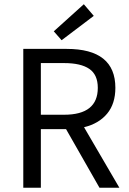

<svg xmlns="http://www.w3.org/2000/svg" viewBox="-20 -887 609 907"><path d="M90 0V-656H295Q525 -656 525 -472Q525 -397 486 -350Q447 -303 377 -286L544 0H450L292 -277H173V0ZM173 -345H283Q442 -345 442 -472Q442 -534 402 -561.5Q362 -589 283 -589H173ZM271 -697 234 -739 376 -867 423 -812Z"/></svg>

Font: Toshiba Sans
Style: Regular
Weight: 400
Designer: Paul D. Hunt
Foundry: Toshiba Corporation
Version: Version 2.020;PS 2.0;hotconv 1.0.86;makeotf.lib2.5.63406